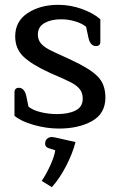

<svg xmlns="http://www.w3.org/2000/svg" viewBox="-20 -520 496 796"><path d="M40 -40V-139Q40 -146 44.5 -151Q49 -156 58 -156Q81 -156 89 -122L98 -78Q116 -63 149 -55Q182 -47 216 -47Q264 -47 293.5 -62Q323 -77 323 -111Q323 -135 310.5 -150.5Q298 -166 274 -178.5Q250 -191 189 -217Q112 -252 77.5 -285Q43 -318 43 -369Q43 -432 95 -466Q147 -500 222 -500Q273 -500 321.5 -482Q370 -464 396 -440V-345Q396 -338 391.5 -333.5Q387 -329 378 -329Q355 -329 347 -362L337 -409Q320 -423 291.5 -431.5Q263 -440 233 -440Q192 -440 164.5 -424.5Q137 -409 137 -377Q137 -356 148.5 -341.5Q160 -327 182.5 -315Q205 -303 255 -281L276 -271Q352 -236 384.5 -203.5Q417 -171 417 -116Q417 -49 361.5 -18Q306 13 224 13Q173 13 120 -2Q67 -17 40 -40ZM153 230Q172 202 189 164.5Q206 127 209 103L181 94Q167 89 167 76Q167 63 175 55.5Q183 48 196 48Q199 48 209 50L293 69Q281 116 254.5 167.5Q228 219 195 256Z"/></svg>

Font: Maitree Medium
Style: Regular
Weight: 500
Designer: CadsonDemak Team
Foundry: CadsonDemak
Version: Version 1.010